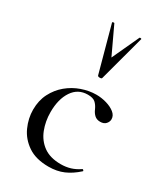

<svg xmlns="http://www.w3.org/2000/svg" viewBox="-185 -811 785 905"><g transform="rotate(30 207.5 -359.0)"><path d="M232 12Q163 12 119.5 -17.5Q76 -47 55.5 -92.5Q35 -138 35 -185Q35 -235 55 -274Q75 -313 107.5 -340Q140 -367 180 -381Q220 -395 259 -395Q287 -395 314.5 -387Q342 -379 360 -364.5Q378 -350 378 -330Q378 -316 367.5 -304.5Q357 -293 337 -293Q318 -293 306 -304Q294 -315 287 -332Q278 -352 265 -363.5Q252 -375 224 -375Q171 -375 141.5 -331Q112 -287 112 -216Q112 -166 129 -122.5Q146 -79 182 -53Q218 -27 276 -27Q304 -27 328.5 -34.5Q353 -42 376 -58Q379 -60 382.5 -56Q386 -52 383 -50Q349 -19 313 -3.5Q277 12 232 12ZM152 -726Q151 -729 156.5 -730Q162 -731 163 -729L232 -582L300 -729Q302 -731 307 -730Q312 -729 310 -726L243 -477Q242 -472 232 -472Q222 -472 220 -477Z"/></g></svg>

Font: Cormorant Garamond Light Medium
Style: Regular
Weight: 500
Version: Version 4.001